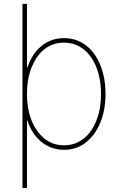

<svg xmlns="http://www.w3.org/2000/svg" viewBox="-20 -747 616 972"><path d="M116.5 204.5H93.8V-727.3H116.5V-406.2H119.3Q130 -438.6 147.2 -465.7Q164.4 -492.9 187.9 -512.6Q211.3 -532.3 240.4 -543.1Q269.5 -554 304 -554Q337.7 -554 366.1 -543.9Q394.5 -533.7 417.6 -515.4Q440.7 -497.2 458.5 -471.8Q476.2 -446.4 488.6 -415.8Q514.2 -351.9 514.2 -271.3Q514.2 -190.3 487.9 -126.4Q461.6 -62.9 414.8 -25.9Q367.9 11.4 304 11.4Q270.2 11.4 240.9 0.5Q211.6 -10.3 188.2 -29.7Q164.8 -49 147.2 -76.2Q129.6 -103.3 119.3 -136.4H116.5ZM304 -11.4Q334.2 -11.4 359.6 -20.8Q384.9 -30.2 405.7 -47.1Q426.5 -63.9 442.3 -87.4Q458.1 -110.8 468.8 -138.8Q491.5 -197.1 491.5 -271.3Q491.5 -324.9 479 -372.3Q466.6 -419.7 442.6 -455.1Q418.7 -490.4 383.7 -510.8Q348.7 -531.2 304 -531.2Q273.4 -531.2 248 -521.8Q222.7 -512.4 202.1 -495.6Q181.5 -478.7 165.8 -455.3Q150.2 -431.8 139.2 -404.1Q116.5 -345.5 116.5 -271.3Q116.5 -198.5 138.8 -139.6Q161.9 -80.6 204.5 -45.8Q246.4 -11.4 304 -11.4Z"/></svg>

Font: Linik Sans Thin
Style: Regular
Weight: 100
Designer: Fonts by Rasmus Andersson / Changes by Cristiano Sobral with parts from Marc Monis
Foundry: rsms
Version: Version 3.020; ttfautohint (v1.6)